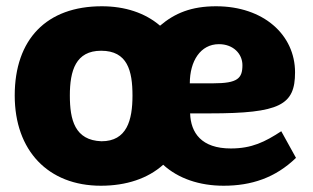

<svg xmlns="http://www.w3.org/2000/svg" viewBox="-20 -583 999 613"><path d="M302 10C383 10 452 -13 501 -57C549 -13 617 10 694 10C782 10 859 -15 925 -79L878 -164C826 -130 784 -109 717 -109C623 -109 589 -159 587 -221H649C875 -221 922 -248 922 -352C922 -472 821 -563 670 -563C591 -563 538 -541 491 -501C443 -542 379 -563 305 -563C129 -563 27 -458 27 -278C27 -102 134 10 302 10ZM304 -132C219 -135 203 -200 203 -278C203 -358 222 -421 303 -421C387 -421 403 -357 403 -278C403 -199 385 -132 304 -132ZM586 -317C586 -388 620 -442 679 -442C725 -442 754 -411 754 -375C754 -333 739 -317 661 -317Z"/></svg>

Font: Frost ExtraBold
Style: Regular
Weight: 800
Designer: Lee Frost
Foundry: Lee Frost for Ice Communication Norge AS
Version: Version 2.011;hotconv 1.0.107;makeotfexe 2.5.65593